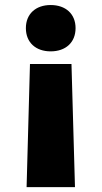

<svg xmlns="http://www.w3.org/2000/svg" viewBox="-20 -578 412 779"><path d="M87.9 181.2H284.2L270 -318.4H101.6ZM185.5 -369.6C246.6 -369.6 286.6 -405.8 286.6 -463.9C286.6 -521.5 246.6 -557.6 185.5 -557.6C125 -557.6 85 -521.5 85 -463.9C85 -405.8 125 -369.6 185.5 -369.6Z"/></svg>

Font: Raveo ExtraBold
Style: Regular
Weight: 800
Designer: Jakub Foglar, Rasmus Andersson (Inter)
Foundry: Jakubfoglar.com
Version: Version 1.100;Glyphs 3.2.3 (3260)